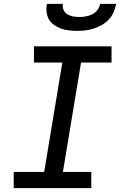

<svg xmlns="http://www.w3.org/2000/svg" viewBox="-20 -975 640 995"><path d="M51 0V-84H209L303 -651H156V-735H558V-651H400L306 -84H453V0ZM379 -815Q358 -815 336.5 -817.5Q315 -820 296 -827Q277 -834 260.5 -845.5Q244 -857 234 -874Q224 -891 221.5 -912.5Q219 -934 223 -955H306Q303 -938 309.5 -923.5Q316 -909 329 -901Q342 -893 358 -890Q374 -887 391 -887Q408 -887 425 -890Q442 -893 458 -901Q474 -909 485 -923.5Q496 -938 499 -955H582Q578 -934 569 -912.5Q560 -891 544 -874Q528 -857 507.5 -845.5Q487 -834 465.5 -827Q444 -820 422.5 -817.5Q401 -815 379 -815Z"/></svg>

Font: Iosevka SS04 Md Ex Obl
Style: Regular
Weight: 500
Width: 7
Italic angle: -9°
Monospace: yes
Designer: Belleve Invis
Foundry: Belleve Invis
Version: Version 19.0.0; ttfautohint (v1.8.4)